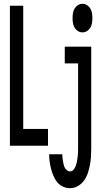

<svg xmlns="http://www.w3.org/2000/svg" viewBox="-20 -765 540 1008"><path d="M32 0V-735H102V-88H232V0ZM413 -595Q400 -595 389 -602Q378 -609 371.5 -620Q365 -631 363 -644Q361 -657 361 -670Q361 -683 363 -696Q365 -709 371.5 -720Q378 -731 389 -738Q400 -745 413 -745Q426 -745 437 -738Q448 -731 454.5 -720Q461 -709 463 -696Q465 -683 465 -670Q465 -657 463 -644Q461 -631 454.5 -620Q448 -609 437 -602Q426 -595 413 -595ZM348 223Q328 223 310 214.5Q292 206 280 191Q268 176 260.5 158Q253 140 248 121Q243 102 240.5 83Q238 64 238 45H307Q307 54 308 63Q309 72 310.5 80.5Q312 89 314 98Q316 107 320 115Q324 123 331.5 129Q339 135 348 135Q359 135 366.5 125.5Q374 116 378 105Q382 94 384 83Q386 72 387.5 60.5Q389 49 389.5 37.5Q390 26 390 15V-432H320V-520H459V15Q459 37 457.5 59Q456 81 452 102Q448 123 441 144Q434 165 421 183Q408 201 388.5 212Q369 223 348 223Z"/></svg>

Font: Zed Mono Semibold
Style: Regular
Weight: 600
Monospace: yes
Designer: Belleve Invis
Foundry: Belleve Invis
Version: Version 1.0.0; ttfautohint (v1.8.4)